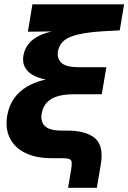

<svg xmlns="http://www.w3.org/2000/svg" viewBox="-20 -748 607 908"><path d="M301.8 140.1 316.4 54.2Q320.3 30.3 318.8 18.8Q317.4 7.3 306.4 3.7Q295.4 0 270.5 0H222.7Q149.4 0 99.1 -24.9Q48.8 -49.8 26.4 -95.2Q3.9 -140.6 14.2 -201.7Q22.5 -248.5 46.1 -282Q69.8 -315.4 105 -336.7Q140.1 -357.9 183.3 -368.7Q226.6 -379.4 273.4 -380.4L271.5 -364.7Q228 -365.2 192.6 -372.6Q157.2 -379.9 132.6 -394.8Q107.9 -409.7 96.7 -432.6Q85.4 -455.6 90.8 -486.3Q97.7 -523.9 123.5 -549.8Q149.4 -575.7 192.6 -590.3Q235.8 -605 294.4 -608.4L294.9 -600.1L111.8 -598.1L133.3 -727.5H566.9L546.4 -604.5L465.8 -600.1Q370.1 -594.7 317.1 -575.2Q264.2 -555.7 254.4 -506.8Q248 -473.6 269.3 -451.9Q290.5 -430.2 353 -430.2H482.9L461.4 -302.2H328.1Q287.1 -302.2 255.6 -293.7Q224.1 -285.2 204.3 -265.9Q184.6 -246.6 177.7 -214.8Q169.9 -174.3 191.9 -152.3Q213.9 -130.4 270.5 -130.4H298.8Q386.2 -130.4 429 -94.5Q471.7 -58.6 456.5 30.8L438 140.1Z"/></svg>

Font: Inter 28pt ExtraBold
Style: Italic
Weight: 800
Italic angle: -9.3988°
Designer: Rasmus Andersson
Foundry: rsms
Version: Version 4.001;git-66647c0bb